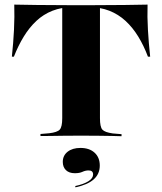

<svg xmlns="http://www.w3.org/2000/svg" viewBox="-20 -591 702 833"><path d="M319.4 -2.4Q285.5 -2.4 254.4 -2Q223.4 -1.6 198.4 -1.2Q173.4 -0.8 155.6 -0.8V-9.7L193.5 -12.9Q228.2 -16.9 239.1 -28.6Q250 -40.3 250 -78.2V-201.6H413.7V-78.2Q413.7 -40.3 424.2 -28.6Q434.7 -16.9 469.4 -12.1L507.3 -8.9V0Q489.5 -0.8 464.5 -1.2Q439.5 -1.6 408.9 -2Q378.2 -2.4 343.5 -2.4H331.5ZM295.2 -559.7Q246.8 -559.7 207.7 -544.4Q168.5 -529 137.9 -500.4Q107.3 -471.8 83.1 -432.3Q58.9 -392.7 40.3 -345.2H31.5Q37.9 -404.8 40.7 -461.7Q43.5 -518.5 41.9 -571Q84.7 -570.2 141.5 -569.4Q198.4 -568.5 283.9 -568.5H378.2Q464.5 -568.5 521.4 -569.4Q578.2 -570.2 620.2 -571Q618.5 -518.5 621.8 -461.7Q625 -404.8 631.5 -345.2H621.8Q604 -392.7 579.8 -432.3Q555.6 -471.8 524.6 -500.4Q493.5 -529 454.4 -544.4Q415.3 -559.7 366.9 -559.7ZM250 -201.6V-562.9H413.7V-201.6ZM307.3 221.8 306.5 216.1Q343.5 208.1 363.7 195.2Q383.9 182.3 383.9 166.1Q383.9 148.4 364.5 148.4Q350.8 148.4 337.9 154.4Q325 160.5 304.8 160.5Q279.8 160.5 266.1 147.2Q252.4 133.9 252.4 111.3Q252.4 83.9 273.4 67.3Q294.4 50.8 329 50.8Q367.7 50.8 390.3 71.4Q412.9 91.9 412.9 127.4Q412.9 163.7 386.7 187.1Q360.5 210.5 307.3 221.8Z"/></svg>

Font: Playfair 144pt SemiExpanded Black
Style: Regular
Weight: 900
Width: 6
Designer: Claus Eggers Sørensen
Foundry: Claus Eggers Sørensen
Version: Version 2.203